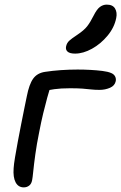

<svg xmlns="http://www.w3.org/2000/svg" viewBox="-20 -801 525 831"><path d="M83 10Q59 10 47.5 -12Q36 -34 39 -73Q40 -90 45 -120Q50 -150 57 -187.5Q64 -225 71.5 -263Q79 -301 85.5 -333Q92 -365 96 -384Q106 -436 123.5 -460.5Q141 -485 175 -490Q207 -495 243.5 -497.5Q280 -500 316 -500Q343 -500 371 -498.5Q399 -497 423 -494Q447 -491 461 -485Q473 -480 478 -470.5Q483 -461 481 -450Q477 -430 456 -421Q435 -412 411 -412Q390 -412 373 -414Q356 -416 336 -417.5Q316 -419 283 -419Q243 -419 215 -415Q187 -411 152 -403L201 -435Q193 -409 184.5 -378.5Q176 -348 167 -310.5Q158 -273 149 -226Q139 -177 133 -133.5Q127 -90 124 -60Q121 -30 119 -21Q116 -5 106 2.5Q96 10 83 10ZM305 -569Q282 -569 272.5 -577.5Q263 -586 266 -600Q269 -615 280 -625Q291 -635 314 -650Q344 -670 357.5 -687.5Q371 -705 385 -733Q399 -761 412.5 -771Q426 -781 442 -781Q468 -781 478 -764Q488 -747 483 -723Q475 -682 445.5 -646.5Q416 -611 378 -590Q340 -569 305 -569Z"/></svg>

Font: Shantell Sans
Style: Italic
Weight: 400
Italic angle: -11°
Designer: Stephen Nixon, Anya Danilova, Shantell Martin
Foundry: Arrow Type
Version: Version 1.011;[c5ecc13dd]